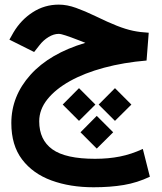

<svg xmlns="http://www.w3.org/2000/svg" viewBox="-20 -476 698 827"><path d="M405 -25.6 475.2 -96.3 545.9 -25.6 475.2 44.6ZM250.1 -25.6 320.3 -96.3 390.9 -25.6 320.3 44.6ZM326.7 93.8 396.8 23.1 467.5 93.8 396.8 164ZM347.7 -291.5Q340.3 -294.4 333.7 -297.1Q327.1 -299.8 316.4 -303.7Q283.7 -316.4 262.9 -323.2Q242.2 -330.1 232.9 -330.1Q211.4 -330.1 189 -316.4Q166.5 -302.7 150.4 -281.7L127 -252L20.5 -305.2L38.1 -336.4Q70.3 -390.6 121.1 -423.3Q171.9 -456.1 233.4 -456.1Q268.6 -456.1 307.4 -442.1Q346.2 -428.2 389.6 -407.2Q445.8 -379.9 483.6 -365Q521.5 -350.1 552.7 -343.5Q584 -336.9 620.6 -335L611.3 -215.3Q512.7 -207 428.2 -184.3Q343.8 -161.6 281.2 -126.7Q218.8 -91.8 183.8 -47.9Q148.9 -3.9 148.9 46.4Q148.9 126.5 205.6 167.2Q262.2 208 389.6 208Q447.3 208 496.3 198.2Q545.4 188.5 595.2 165.5L625.5 285.2Q571.3 311 513.2 320.8Q455.1 330.6 382.8 330.6Q281.7 330.6 201.7 301.3Q121.6 272 75.2 210.9Q28.8 149.9 28.8 54.2Q28.8 -62 111.3 -153.8Q193.8 -245.6 347.7 -291.5Z"/></svg>

Font: Vazir FD-WOL
Style: Bold-FD-WOL
Weight: 700
Designer: Saber Rastikerdar
Foundry: Saber Rastikerdar
Version: Version 30.1.0